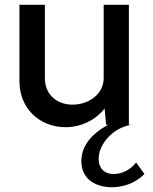

<svg xmlns="http://www.w3.org/2000/svg" viewBox="-20 -520 637 800"><path d="M547 157C526 185 491 205 454 205C413 205 391 179 391 142C391 80 451 12 527 0H517V-500H412V-194C412 -128 350 -84 282 -84C215 -84 167 -128 167 -194V-500H61V-181C61 -70 143 10 254 10C317 10 379 -20 416 -68L422 0H431C361 37 319 89 319 151C319 220 368 256 437 260C490 262 542 245 582 205Z"/></svg>

Font: Oakes Medium
Style: Regular
Weight: 500
Designer: Samuel Oakes
Foundry: Samuel Oakes
Version: Version 1.003;PS 001.003;hotconv 1.0.88;makeotf.lib2.5.64775